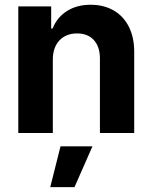

<svg xmlns="http://www.w3.org/2000/svg" viewBox="-20 -557 638 804"><path d="M201.2 0H56.6V-530.3H194.3V-437.5H200.2Q218.8 -484.4 260.3 -510.7Q301.8 -537.1 359.4 -537.1Q414.6 -537.1 456.1 -513.2Q497.6 -489.3 520 -444.1Q542.5 -398.9 542 -337.9V0H398.4V-312.5Q398.4 -361.3 373 -389.2Q347.7 -417 302.7 -417Q256.3 -417 228.8 -387.7Q201.2 -358.4 201.2 -306.6ZM233.4 55.7H367.2L292 226.6H190.4Z"/></svg>

Font: WEMIX Pretendard
Style: Bold
Weight: 700
Designer: Base glyphs from Inter by Rasmus Andersson; Hangeul glyphs from Noto Sans CJK(Source Han Sans) by Jang Soo-young and Kan
Foundry: Kil Hyung-jin
Version: Version 1.000